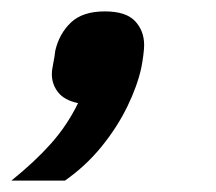

<svg xmlns="http://www.w3.org/2000/svg" viewBox="-62 -174 379 337"><path d="M122 -154Q159 -154 175 -137Q191 -120 191 -95Q191 -88 189.5 -76.5Q188 -65 186 -55Q179 -23 161.5 13Q144 49 116.5 83Q89 117 52 143H-42Q-1 110 27.5 78Q56 46 75 7Q51 2 40 -12Q29 -26 29 -44Q29 -51 31.5 -63Q34 -75 35 -85Q42 -115 62.5 -134.5Q83 -154 122 -154Z"/></svg>

Font: IBM Plex Sans SemiBold
Style: Italic
Weight: 600
Italic angle: -11.31°
Designer: Mike Abbink, Paul van der Laan, Pieter van Rosmalen
Foundry: Bold Monday
Version: Version 3.201